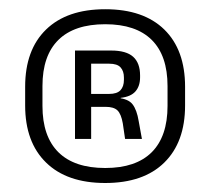

<svg xmlns="http://www.w3.org/2000/svg" viewBox="-20 -668 456 416"><path d="M208 -271.5Q125 -271.5 79.8 -315.8Q34.5 -360 34.5 -439.5V-480Q34.5 -560 79.8 -604Q125 -648 208 -648Q291 -648 336 -604Q381 -560 381 -480V-439.5Q381 -360 336 -315.8Q291 -271.5 208 -271.5ZM208 -304Q274.5 -304 308.8 -338.2Q343 -372.5 343 -438.5V-481.5Q343 -547.5 308.8 -581.5Q274.5 -615.5 208 -615.5Q141 -615.5 106.5 -581.5Q72 -547.5 72 -481.5V-438.5Q72 -372.5 106.5 -338.2Q141 -304 208 -304ZM287.5 -367H251L246 -401Q242.5 -421 234.5 -428.8Q226.5 -436.5 209 -436.5H166.5V-464.5H216.5Q233.5 -464.5 241 -472.5Q248.5 -480.5 248.5 -495V-500Q248.5 -514 241.2 -522Q234 -530 216.5 -530H165.5V-558.5H221Q253.5 -558.5 268.5 -545Q283.5 -531.5 283.5 -504.5V-500.5Q283.5 -481.5 273.5 -470Q263.5 -458.5 241.5 -456L241 -451.5L234 -456Q258 -454 267.2 -442Q276.5 -430 280.5 -405.5ZM177.5 -367H142.5V-558.5H177.5V-455V-443Z"/></svg>

Font: Anek Malayalam Medium
Style: Regular
Weight: 400
Version: Version 1.003